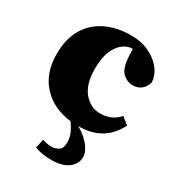

<svg xmlns="http://www.w3.org/2000/svg" viewBox="-175 -612 873 948"><g transform="rotate(30 261.5 -138.0)"><path d="M261 227Q201 227 165 211L176 161Q189 165 201 167.5Q213 170 229 170Q251 170 268.5 158Q286 146 286 115Q286 89 277.5 67Q269 45 248 14Q145 2 83.5 -64.5Q22 -131 22 -240Q22 -325 56 -383.5Q90 -442 152 -472.5Q214 -503 297 -503Q354 -503 398.5 -482Q443 -461 470 -426.5Q497 -392 499 -351Q480 -293 423 -293Q392 -293 366 -317Q340 -341 337 -407L335 -449H331Q308 -449 282.5 -431.5Q257 -414 239.5 -375Q222 -336 222 -271Q222 -183 260.5 -137.5Q299 -92 354 -92Q420 -92 460 -139L500 -107Q439 16 293 16Q336 40 363 73.5Q390 107 390 137Q390 175 356.5 201Q323 227 261 227Z"/></g></svg>

Font: Source Serif 4 Black
Style: Regular
Weight: 900
Designer: Frank Grießhammer
Foundry: Adobe
Version: Version 4.005;hotconv 1.1.0;makeotfexe 2.6.0